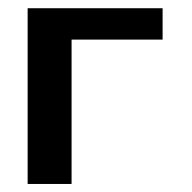

<svg xmlns="http://www.w3.org/2000/svg" viewBox="-20 -458 478 478"><path d="M48.8 -437.5H384.8V-359.4H158.2V0H48.8Z"/></svg>

Font: Sudo Var
Style: Regular
Weight: 400
Monospace: yes
Designer: Jens Kutilek
Foundry: Jens Kutilek
Version: Version 0.065;FEAKit 1.0